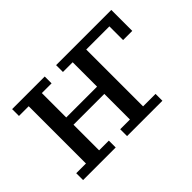

<svg xmlns="http://www.w3.org/2000/svg" viewBox="-94 -755 991 991"><g transform="rotate(-45 402.0 -259.0)"><path d="M48 -50H119V-468H48V-518H286V-468H215V-290H440V-468H369V-518H772V-365H705V-465H536V-50H627V0H369V-50H440V-237H215V-50H286V0H48Z"/></g></svg>

Font: IBM Plex Serif Text
Style: Regular
Weight: 450
Designer: Mike Abbink, Paul van der Laan, Pieter van Rosmalen
Foundry: Bold Monday
Version: Version 3.001